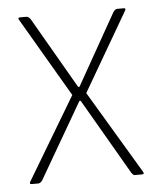

<svg xmlns="http://www.w3.org/2000/svg" viewBox="-43 -548 486 586"><g transform="rotate(-5 200.0 -255.0)"><path d="M51 0H31Q22 0 28 -9L178 -260L37 -501Q31 -510 40 -510H59Q66 -510 72 -501L198 -283H202L325 -501Q331 -510 338 -510H357Q366 -510 360 -501L221 -262L372 -9Q378 0 369 0H346Q342 0 336 -9L202 -240H198L64 -9Q58 0 51 0Z"/></g></svg>

Font: Rajdhani Light
Style: Regular
Weight: 300
Designer: Satya Rajpurohit, Jyotish Sonowal
Foundry: Indian Type Foundry
Version: Version 1.201;PS 1.0;hotconv 1.0.78;makeotf.lib2.5.61930; tt